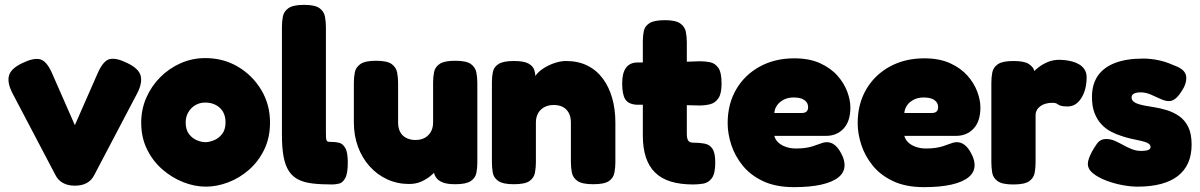

<svg xmlns="http://www.w3.org/2000/svg" viewBox="-20 -750 4938 790"><path d="M288 14Q260 14 239.5 3Q219 -8 208 -30L31 -367Q9 -410 17 -439Q25 -468 71 -490Q118 -513 145 -506Q172 -499 194 -449L288 -235L382 -449Q405 -501 432 -507Q459 -513 505 -490Q552 -467 559 -437.5Q566 -408 545 -367L368 -30Q357 -8 337 3Q317 14 288 14Z M827 18Q781 18 734 -0.5Q687 -19 647.5 -53.5Q608 -88 584.5 -136.5Q561 -185 561 -245Q561 -300 582 -348Q603 -396 639.5 -432.5Q676 -469 723.5 -490Q771 -511 825 -511Q899 -511 959 -475.5Q1019 -440 1055 -380Q1091 -320 1091 -246Q1091 -183 1067 -134Q1043 -85 1004 -51Q965 -17 918.5 0.5Q872 18 827 18ZM825 -165Q840 -165 859.5 -172.5Q879 -180 893.5 -198Q908 -216 908 -247Q908 -272 897.5 -290Q887 -308 868 -318Q849 -328 824 -328Q802 -328 784 -317.5Q766 -307 755 -288.5Q744 -270 744 -246Q744 -216 758 -198Q772 -180 791 -172.5Q810 -165 825 -165Z M1347 9Q1301 9 1266.5 5Q1232 1 1208 -11Q1184 -23 1169 -45.5Q1154 -68 1147 -104.5Q1140 -141 1140 -196V-639Q1140 -662 1144 -682.5Q1148 -703 1167 -716.5Q1186 -730 1231 -730Q1276 -730 1294.5 -716.5Q1313 -703 1317 -682Q1321 -661 1321 -638V-207Q1321 -192 1321.5 -183.5Q1322 -175 1324.5 -171Q1327 -167 1332.5 -166.5Q1338 -166 1348 -166Q1361 -166 1375.5 -162.5Q1390 -159 1400.5 -141.5Q1411 -124 1411 -81Q1411 -36 1400.5 -17Q1390 2 1375 5.5Q1360 9 1347 9Z M1663 7Q1615 7 1573.5 -12Q1532 -31 1501 -65.5Q1470 -100 1453 -146Q1436 -192 1436 -246V-409Q1436 -432 1440 -452.5Q1444 -473 1463 -486.5Q1482 -500 1527 -500Q1573 -500 1591.5 -486.5Q1610 -473 1614 -452Q1618 -431 1618 -408V-246Q1618 -223 1626.5 -207Q1635 -191 1651.5 -182.5Q1668 -174 1690 -174Q1712 -174 1728 -183Q1744 -192 1753 -208Q1762 -224 1762 -246V-410Q1762 -433 1766 -453.5Q1770 -474 1789 -487Q1808 -500 1853 -500Q1899 -500 1917.5 -486.5Q1936 -473 1940 -452Q1944 -431 1944 -409V-80Q1944 -58 1940 -38Q1936 -18 1917 -5Q1898 8 1853 8Q1820 8 1801.5 0.5Q1783 -7 1775 -18.5Q1767 -30 1765.5 -41.5Q1764 -53 1764 -61L1781 -56Q1781 -56 1773 -46.5Q1765 -37 1749.5 -24.5Q1734 -12 1712.5 -2.5Q1691 7 1663 7Z M2094 8Q2049 8 2030 -5.5Q2011 -19 2007.5 -40Q2004 -61 2004 -83V-412Q2004 -434 2008 -454Q2012 -474 2031 -486.5Q2050 -499 2095 -499Q2136 -499 2154.5 -488.5Q2173 -478 2178 -463Q2183 -448 2182.5 -435.5Q2182 -423 2184 -420L2176 -414Q2175 -429 2187.5 -444Q2200 -459 2220.5 -471.5Q2241 -484 2264.5 -491.5Q2288 -499 2309 -499Q2359 -499 2397 -480Q2435 -461 2460.5 -426.5Q2486 -392 2499 -346Q2512 -300 2512 -246V-82Q2512 -60 2508 -39Q2504 -18 2485.5 -5Q2467 8 2421 8Q2375 8 2356 -5.5Q2337 -19 2333 -40Q2329 -61 2329 -83V-246Q2329 -269 2320.5 -285Q2312 -301 2296.5 -309.5Q2281 -318 2258 -318Q2236 -318 2219.5 -309Q2203 -300 2194 -284Q2185 -268 2185 -246V-82Q2185 -60 2181 -39Q2177 -18 2158.5 -5Q2140 8 2094 8Z M2832 9Q2779 9 2740 -3Q2701 -15 2675.5 -40Q2650 -65 2637.5 -103Q2625 -141 2625 -192V-580Q2625 -603 2629 -622.5Q2633 -642 2652 -654.5Q2671 -667 2716 -667Q2760 -667 2779 -653.5Q2798 -640 2802 -619Q2806 -598 2806 -576V-201Q2806 -190 2807.5 -182.5Q2809 -175 2812 -171Q2815 -167 2820 -165Q2825 -163 2833 -163Q2859 -163 2879.5 -159Q2900 -155 2911.5 -138Q2923 -121 2923 -81Q2923 -36 2909 -17Q2895 2 2874 5.5Q2853 9 2832 9ZM2604 -493H2721L2859 -498Q2881 -498 2901.5 -494Q2922 -490 2935.5 -471Q2949 -452 2949 -406Q2949 -364 2935.5 -345Q2922 -326 2901.5 -321Q2881 -316 2858 -316L2731 -319H2600Q2566 -321 2553 -341Q2540 -361 2540 -407Q2540 -450 2556 -471.5Q2572 -493 2604 -493Z M3247 20Q3172 20 3120 -4.5Q3068 -29 3036 -68.5Q3004 -108 2989 -154Q2974 -200 2974 -243Q2974 -322 3009 -382Q3044 -442 3106 -476Q3168 -510 3248 -510Q3310 -510 3354 -490Q3398 -470 3425.5 -439Q3453 -408 3466 -373Q3479 -338 3479 -308Q3479 -251 3451 -221Q3423 -191 3379 -191H3166Q3170 -175 3182.5 -163.5Q3195 -152 3214 -145.5Q3233 -139 3255 -139Q3277 -139 3294 -141.5Q3311 -144 3323.5 -148Q3336 -152 3346.5 -156Q3357 -160 3365.5 -162.5Q3374 -165 3382 -165Q3400 -165 3415 -153Q3430 -141 3442 -117Q3449 -104 3452 -92.5Q3455 -81 3455 -71Q3455 -41 3430.5 -21Q3406 -1 3360 9.5Q3314 20 3247 20ZM3166 -285H3278Q3292 -285 3298.5 -291Q3305 -297 3305 -309Q3305 -322 3297.5 -331Q3290 -340 3277 -344.5Q3264 -349 3246 -349Q3222 -349 3204 -339.5Q3186 -330 3176.5 -315.5Q3167 -301 3166 -285Z M3782 20Q3707 20 3655 -4.5Q3603 -29 3571 -68.5Q3539 -108 3524 -154Q3509 -200 3509 -243Q3509 -322 3544 -382Q3579 -442 3641 -476Q3703 -510 3783 -510Q3845 -510 3889 -490Q3933 -470 3960.5 -439Q3988 -408 4001 -373Q4014 -338 4014 -308Q4014 -251 3986 -221Q3958 -191 3914 -191H3701Q3705 -175 3717.5 -163.5Q3730 -152 3749 -145.5Q3768 -139 3790 -139Q3812 -139 3829 -141.5Q3846 -144 3858.5 -148Q3871 -152 3881.5 -156Q3892 -160 3900.5 -162.5Q3909 -165 3917 -165Q3935 -165 3950 -153Q3965 -141 3977 -117Q3984 -104 3987 -92.5Q3990 -81 3990 -71Q3990 -41 3965.5 -21Q3941 -1 3895 9.5Q3849 20 3782 20ZM3701 -285H3813Q3827 -285 3833.5 -291Q3840 -297 3840 -309Q3840 -322 3832.5 -331Q3825 -340 3812 -344.5Q3799 -349 3781 -349Q3757 -349 3739 -339.5Q3721 -330 3711.5 -315.5Q3702 -301 3701 -285Z M4149 9Q4104 9 4085 -4.5Q4066 -18 4062.5 -39.5Q4059 -61 4059 -83V-409Q4059 -432 4063 -452.5Q4067 -473 4086 -486Q4105 -499 4150 -499Q4194 -499 4212.5 -487Q4231 -475 4235 -460.5Q4239 -446 4239 -438L4223 -444Q4223 -444 4231 -453Q4239 -462 4254.5 -474Q4270 -486 4291.5 -495Q4313 -504 4340 -504Q4349 -504 4362.5 -502.5Q4376 -501 4391.5 -497Q4407 -493 4420.5 -485Q4434 -477 4442.5 -464Q4451 -451 4451 -432Q4451 -382 4429.5 -347Q4408 -312 4373 -312Q4354 -312 4346 -314.5Q4338 -317 4334.5 -319.5Q4331 -322 4326.5 -324.5Q4322 -327 4310 -327Q4295 -327 4282.5 -323.5Q4270 -320 4260.5 -313Q4251 -306 4246 -296.5Q4241 -287 4241 -276V-81Q4241 -59 4237 -38Q4233 -17 4214 -4Q4195 9 4149 9Z M4660 18Q4632 18 4597.5 11.5Q4563 5 4530.5 -7.5Q4498 -20 4477 -37Q4456 -54 4456 -76Q4456 -86 4460.5 -98.5Q4465 -111 4473 -126Q4481 -141 4493 -158Q4500 -168 4509.5 -173Q4519 -178 4532 -178Q4550 -178 4567 -170.5Q4584 -163 4601 -153.5Q4618 -144 4636.5 -136.5Q4655 -129 4676 -129Q4695 -129 4704.5 -133Q4714 -137 4714 -145Q4714 -153 4707.5 -158Q4701 -163 4689.5 -166.5Q4678 -170 4663 -173Q4648 -176 4631 -180Q4614 -184 4596 -190Q4573 -197 4551 -208.5Q4529 -220 4511.5 -239Q4494 -258 4483.5 -285Q4473 -312 4473 -351Q4473 -403 4497 -438Q4521 -473 4568 -491Q4615 -509 4684 -509Q4701 -509 4718 -507Q4735 -505 4752.5 -501Q4770 -497 4787.5 -490.5Q4805 -484 4823 -476Q4860 -460 4861 -431.5Q4862 -403 4840 -372Q4828 -353 4815.5 -343.5Q4803 -334 4790 -334Q4774 -334 4755 -343Q4736 -352 4715 -361Q4694 -370 4673 -370Q4661 -370 4652.5 -367.5Q4644 -365 4640 -360.5Q4636 -356 4636 -350Q4636 -339 4643.5 -332.5Q4651 -326 4663.5 -322Q4676 -318 4692.5 -315Q4709 -312 4728 -309Q4754 -305 4781.5 -296.5Q4809 -288 4832 -272Q4855 -256 4869 -228Q4883 -200 4883 -155Q4883 -70 4826.5 -26Q4770 18 4660 18Z"/></svg>

Font: Fredoka Light
Style: Regular
Weight: 300
Designer: Ben Nathan
Foundry: Milena B. Brandão, Ben Nathan
Version: Version 2.001